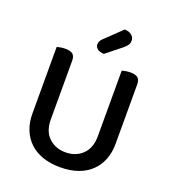

<svg xmlns="http://www.w3.org/2000/svg" viewBox="-150 -939 953 1065"><g transform="rotate(20 326.5 -406.5)"><path d="M572 -213Q572 -162 555.5 -120Q539 -78 507.5 -48Q476 -18 430.5 -2Q385 14 326 14Q268 14 222.5 -2Q177 -18 145.5 -48Q114 -78 97.5 -120Q81 -162 81 -213V-607Q88 -609 102 -611.5Q116 -614 131 -614Q160 -614 174 -603Q188 -592 188 -564V-219Q188 -148 227.5 -111Q267 -74 326 -74Q356 -74 381 -83.5Q406 -93 425 -111Q444 -129 454.5 -156Q465 -183 465 -219V-607Q472 -609 486 -611.5Q500 -614 515 -614Q544 -614 558 -603Q572 -592 572 -564ZM403 -827Q430 -826 445 -813Q460 -800 460 -782Q460 -766 453 -755.5Q446 -745 429 -731L340 -660Q315 -661 301.5 -671.5Q288 -682 288 -698Q288 -717 305 -733Z"/></g></svg>

Font: Baloo 2 Medium
Style: Regular
Weight: 500
Designer: Sarang Kulkarni and Ek Type
Foundry: Ek Type
Version: Version 1.640;hotconv 1.0.111;makeotfexe 2.5.65597; ttfautoh